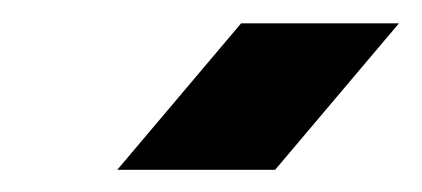

<svg xmlns="http://www.w3.org/2000/svg" viewBox="-20 -910 367 167"><path d="M82 -762.3 189.7 -889.7H327L219.3 -762.3Z"/></svg>

Font: MuseoModerno Thin
Style: Italic
Weight: 100
Italic angle: -9°
Designer: Pablo Cosgaya, Héctor Gatti, Marcela Romero, and the Authors of The MuseoModerno Project.
Foundry: Omnibus-Type Team
Version: Version 1.003